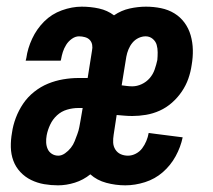

<svg xmlns="http://www.w3.org/2000/svg" viewBox="-20 -548 640 576"><path d="M154 8Q133 8 112.5 4.5Q92 1 73.5 -8Q55 -17 41 -32Q27 -47 20 -66Q13 -85 12.5 -106.5Q12 -128 16 -150Q19 -172 27.5 -194.5Q36 -217 49.5 -237Q63 -257 82.5 -272.5Q102 -288 124 -297Q146 -306 169.5 -310Q193 -314 215 -314H243L256 -396Q258 -405 256.5 -413.5Q255 -422 249.5 -428Q244 -434 235 -436.5Q226 -439 217 -439Q206 -439 195.5 -431.5Q185 -424 178.5 -413.5Q172 -403 168.5 -392Q165 -381 163 -369L162 -366H57L59 -374Q63 -403 76.5 -432Q90 -461 112.5 -483.5Q135 -506 165.5 -517Q196 -528 225 -528Q252 -528 277 -522.5Q302 -517 322 -502Q344 -517 369 -522.5Q394 -528 418 -528Q441 -528 463 -523.5Q485 -519 503 -508Q521 -497 533.5 -480Q546 -463 552 -442Q558 -421 558.5 -398.5Q559 -376 555 -353Q552 -332 545 -312Q538 -292 525.5 -273.5Q513 -255 496 -240Q479 -225 459 -216Q439 -207 418 -203.5Q397 -200 377 -200Q365 -200 353.5 -201Q342 -202 330 -203L321 -144Q319 -132 319.5 -120.5Q320 -109 326 -99.5Q332 -90 342 -85.5Q352 -81 364 -81Q376 -81 387.5 -87Q399 -93 406.5 -103Q414 -113 419 -125Q424 -137 426 -149L528 -136Q522 -107 507 -79.5Q492 -52 468.5 -31.5Q445 -11 415 -1.5Q385 8 356 8Q327 8 299 0.5Q271 -7 251 -25Q230 -8 204.5 0Q179 8 154 8ZM377 -289Q391 -289 405 -295.5Q419 -302 429 -313.5Q439 -325 444 -339.5Q449 -354 452 -368Q453 -379 453 -391Q453 -403 450 -413.5Q447 -424 438 -431.5Q429 -439 417 -439Q406 -439 395.5 -434Q385 -429 377.5 -420Q370 -411 365.5 -400Q361 -389 359 -378L345 -292Q353 -291 361 -290Q369 -289 377 -289ZM155 -81Q165 -81 175 -88Q185 -95 192.5 -104.5Q200 -114 204 -124.5Q208 -135 212 -145.5Q216 -156 218 -167Q220 -178 222 -189L228 -224H215Q198 -224 181 -219Q164 -214 151 -202Q138 -190 130.5 -174Q123 -158 120 -142Q118 -131 118.5 -120.5Q119 -110 123 -101Q127 -92 135.5 -86.5Q144 -81 155 -81Z"/></svg>

Font: Iosevka Extended
Style: Bold Italic
Weight: 700
Width: 7
Italic angle: -9°
Monospace: yes
Designer: Belleve Invis
Foundry: Belleve Invis
Version: Version 32.5.0; ttfautohint (v1.8.4)